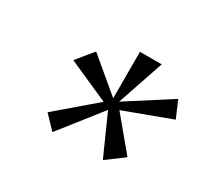

<svg xmlns="http://www.w3.org/2000/svg" viewBox="-81 -863 598 559"><g transform="rotate(30 218.5 -584.0)"><path d="M312 -422 252 -556 144 -419 103 -462 229 -570 92 -631 137 -686 248 -593V-749H321L268 -593L413 -686L437 -630L281 -572L370 -465Z"/></g></svg>

Font: Cabin
Style: Medium Italic
Weight: 500
Designer: Pablo Impallari
Foundry: Pablo Impallari. www.impallari.com Igino Marini. www.ikern.com
Version: Version 1.005